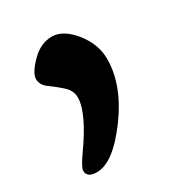

<svg xmlns="http://www.w3.org/2000/svg" viewBox="-102 -210 465 503"><g transform="rotate(-30 131.0 41.5)"><path d="M221 -19Q221 60 160 142.5Q99 225 50 225Q20 225 20 204Q20 194 41 164Q104 76 104 30Q104 9 86 -7Q68 -23 50.5 -35.5Q33 -48 33 -66Q33 -84 61.5 -113Q90 -142 124 -142Q158 -142 189.5 -103Q221 -64 221 -19Z"/></g></svg>

Font: Kalam
Style: Bold
Weight: 700
Version: Version 2.001;PS 1.0;hotconv 1.0.79;makeotf.lib2.5.61930; tt